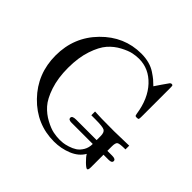

<svg xmlns="http://www.w3.org/2000/svg" viewBox="-171 -904 1125 1125"><g transform="rotate(45 392.0 -341.5)"><path d="M404 -705Q439 -705 469 -697Q499 -689 523 -673Q547 -657 559.5 -646.5Q572 -636 589 -619Q600 -635 616 -659Q639 -693 644 -699Q649 -705 655 -705Q663 -705 664.5 -700.5Q666 -696 666 -681V-444Q666 -428 664 -424Q662 -420 650 -420Q640 -420 638 -423Q636 -426 634 -437Q618 -546 558 -610Q498 -674 416 -674Q392 -674 365.5 -668.5Q339 -663 300 -642.5Q261 -622 231.5 -588.5Q202 -555 180.5 -491Q159 -427 159 -342Q159 -258 180.5 -193.5Q202 -129 232 -95.5Q262 -62 301.5 -41Q341 -20 369 -14.5Q397 -9 422 -9Q434 -9 449 -10.5Q464 -12 488 -19.5Q512 -27 530.5 -39Q549 -51 563 -74.5Q577 -98 577 -129H400Q375 -129 375 -145Q375 -161 407 -161H577V-194Q577 -224 562.5 -233Q548 -242 484 -242H452V-273Q488 -270 613 -270Q624 -270 735 -273V-242Q687 -242 676.5 -235Q666 -228 666 -198V-161H706Q735 -161 735 -145Q735 -129 709 -129H666V-24Q666 -1 657 -1Q649 -1 626 -23.5Q603 -46 593 -63Q569 -21 517 0.5Q465 22 406 22Q262 22 159 -84Q56 -190 56 -342Q56 -494 159.5 -599.5Q263 -705 404 -705Z"/></g></svg>

Font: CMU Serif
Style: Roman
Weight: 500
Version: Version 0.7.0